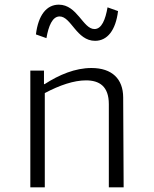

<svg xmlns="http://www.w3.org/2000/svg" viewBox="-20 -803 660 823"><path d="M510 0 508 -386C507.5 -464 461 -511.5 372 -511.5C302 -511.5 233.5 -482.5 171.5 -442.5H168.5V-500.5H110V0H172V-404C236 -438 297 -458.5 348.5 -458.5C406 -458.5 446.5 -433 446.5 -356.5V0ZM134 -655.5 179 -639.5C188 -691.5 204.5 -732.5 235.5 -732.5C285 -732.5 308 -628 387.5 -628C440 -628 476 -673 486 -755.5L441 -771.5C432 -719.5 416 -678.5 385 -678.5C335.5 -678.5 311.5 -783 232 -783C179.5 -783 144 -738 134 -655.5Z"/></svg>

Font: Monaspace Argon ExtraLight
Style: Regular
Weight: 200
Designer: Riley Cran & the Lettermatic Team
Foundry: Lettermatic
Version: Version 1.000 (Monaspace Argon)